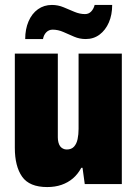

<svg xmlns="http://www.w3.org/2000/svg" viewBox="-20 -745 556 777"><path d="M171 12Q99 12 69.5 -30Q40 -72 40 -147V-528H214V-189Q214 -178 216.5 -168.5Q219 -159 223.5 -153Q228 -147 235 -143.5Q242 -140 250 -140Q269 -140 279.5 -151.5Q290 -163 294 -182Q298 -201 298 -223V-528H473V0H323L314 -66H309Q295 -40 275 -23Q255 -6 229 3Q203 12 171 12ZM82 -587Q82 -627 95.5 -658.5Q109 -690 133.5 -707.5Q158 -725 190 -725Q215 -725 237.5 -715.5Q260 -706 281.5 -697Q303 -688 324 -688Q339 -688 349 -698.5Q359 -709 363 -725H434Q434 -685 420.5 -654Q407 -623 383 -605Q359 -587 327 -587Q302 -587 280 -596.5Q258 -606 236.5 -615.5Q215 -625 193 -625Q178 -625 167.5 -614.5Q157 -604 154 -587Z"/></svg>

Font: Archivo Condensed Black
Style: Regular
Weight: 900
Width: 3
Designer: Hector Gatti
Foundry: Omnibus-Type
Version: Version 2.001